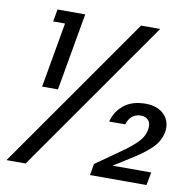

<svg xmlns="http://www.w3.org/2000/svg" viewBox="-79 -781 844 860"><g transform="rotate(10 343.0 -351.5)"><path d="M495 -698H582L93 0H6ZM158 -648H104L114 -704H240L178 -352H106ZM429 -250Q440 -296 477.5 -326.5Q515 -357 577 -357Q606 -357 628 -348Q650 -339 663.5 -324Q677 -309 682.5 -289Q688 -269 684 -247Q676 -207 648 -177.5Q620 -148 567 -114L478 -58H654L643 1H386L395 -51L520 -139Q553 -163 577 -187.5Q601 -212 607 -244Q612 -272 599.5 -286.5Q587 -301 565 -301Q541 -301 525 -287.5Q509 -274 502 -250Z"/></g></svg>

Font: SVN-Poppins
Style: Italic
Weight: 400
Italic angle: -10°
Designer: Ninad Kale (Devanagari), Jonny Pinhorn (Latin)
Foundry: Indian Type Foundry
Version: Version 3.002 2017; ttfautohint (v1.8.3)